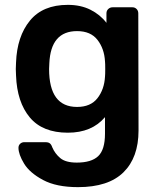

<svg xmlns="http://www.w3.org/2000/svg" viewBox="-20 -550 656 790"><path d="M301 220Q212 220 157 190.5Q102 161 79 123Q56 85 56 58Q56 48 63 41.5Q70 35 80 35H169Q178 35 184.5 39.5Q191 44 195 56Q206 82 228 100.5Q250 119 296 119Q356 119 384 92.5Q412 66 412 0V-68Q358 -4 259 -4Q155 -4 102.5 -67Q50 -130 46 -239L45 -266L46 -293Q50 -400 103 -465Q156 -530 259 -530Q312 -530 352 -510Q392 -490 418 -456V-495Q418 -506 425.5 -513Q433 -520 443 -520H525Q535 -520 542 -513Q549 -506 549 -495L550 -13Q550 98 488 159Q426 220 301 220ZM297 -110Q353 -110 381 -146Q409 -182 412 -234Q413 -242 413 -266Q413 -290 412 -298Q409 -350 381 -386Q353 -422 297 -422Q189 -422 183 -290L182 -266Q182 -110 297 -110Z"/></svg>

Font: Rubik AZ
Style: Regular
Weight: 500
Designer: Hubert and Fischer
Foundry: Hubert & Fischer
Version: Version 2.000